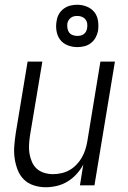

<svg xmlns="http://www.w3.org/2000/svg" viewBox="-20 -779 540 807"><path d="M172 8Q146 8 121.5 0Q97 -8 80 -25Q63 -42 54 -65.5Q45 -89 41.5 -114Q38 -139 40 -165Q42 -191 46 -218L96 -520H158L106 -209Q103 -189 102 -170Q101 -151 104 -133Q107 -115 114.5 -98Q122 -81 135 -69.5Q148 -58 166 -52.5Q184 -47 203 -47Q220 -47 238 -51Q256 -55 272 -64Q288 -73 301.5 -87Q315 -101 324 -117Q333 -133 338.5 -150Q344 -167 347 -185L402 -520H463L377 0H316L330 -87Q318 -65 301 -46.5Q284 -28 263 -15.5Q242 -3 218.5 2.5Q195 8 172 8ZM305 -581Q283 -581 263.5 -589Q244 -597 232.5 -612.5Q221 -628 217.5 -649Q214 -670 218 -691Q220 -706 227.5 -719.5Q235 -733 248 -742.5Q261 -752 275.5 -755.5Q290 -759 305 -759Q326 -759 345.5 -751Q365 -743 377 -727.5Q389 -712 392 -691Q395 -670 392 -649Q389 -634 381.5 -620.5Q374 -607 361.5 -597.5Q349 -588 334 -584.5Q319 -581 305 -581ZM305 -628Q311 -628 318.5 -629.5Q326 -631 332 -635.5Q338 -640 341.5 -646.5Q345 -653 346 -660Q348 -670 346.5 -680Q345 -690 339 -697.5Q333 -705 324 -708.5Q315 -712 305 -712Q298 -712 291 -710.5Q284 -709 278 -704.5Q272 -700 268 -693.5Q264 -687 263 -680Q262 -670 263.5 -660Q265 -650 270.5 -642.5Q276 -635 285.5 -631.5Q295 -628 305 -628Z"/></svg>

Font: Iosevka SS04 Light
Style: Italic
Weight: 300
Italic angle: -9°
Monospace: yes
Designer: Belleve Invis
Foundry: Belleve Invis
Version: Version 19.0.0; ttfautohint (v1.8.4)